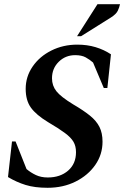

<svg xmlns="http://www.w3.org/2000/svg" viewBox="-20 -882 590 912"><path d="M206 10Q145 10 101.5 -3.5Q58 -17 18 -41L37 -210H54L106 -79Q126 -62 150.5 -50.5Q175 -39 207 -39Q266 -39 303.5 -71.5Q341 -104 341 -159Q341 -188 329 -208.5Q317 -229 288 -250.5Q259 -272 208 -302Q152 -336 127 -370.5Q102 -405 102 -460Q102 -518 135 -566Q168 -614 224 -642Q280 -670 347 -670Q394 -670 434 -658Q474 -646 507 -624L490 -464H473L422 -585Q406 -599 387 -609.5Q368 -620 337 -620Q291 -620 259 -588.5Q227 -557 227 -510Q227 -475 248 -448.5Q269 -422 328 -386Q376 -358 407 -333Q438 -308 452.5 -279Q467 -250 467 -209Q467 -148 432.5 -98.5Q398 -49 339 -19.5Q280 10 206 10ZM346 -710 443 -862H550Q547 -847 539.5 -831Q532 -815 507 -799L365 -710Z"/></svg>

Font: Spectral SC
Style: Bold Italic
Weight: 700
Italic angle: -10°
Designer: Jean-Baptiste Levee
Foundry: Production Type
Version: Version 2.001